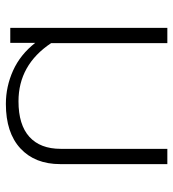

<svg xmlns="http://www.w3.org/2000/svg" viewBox="12 -587 590 654"><g transform="rotate(90 307.0 -260.0)"><path d="M126 -85V0H75V-535H127V-139Q201 -28 325 -28Q405 -28 446 -65Q487 -102 487 -172V-535H539V-170Q539 -84 485.5 -34.5Q432 15 334 15Q275 15 220.5 -9.5Q166 -34 126 -85Z"/></g></svg>

Font: Prompt ExtraLight
Style: Regular
Weight: 275
Designer: Katatrad Team
Foundry: CadsonDemak
Version: Version 1.000